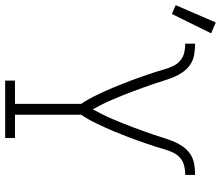

<svg xmlns="http://www.w3.org/2000/svg" viewBox="-179 -779 855 743"><g transform="rotate(90 248.5 -407.5)"><path d="M189 0V-38H279V-294Q269 -309 260.5 -324Q252 -339 244.5 -355Q237 -371 229.5 -387Q222 -403 215.5 -419Q209 -435 202.5 -451.5Q196 -468 189.5 -484.5Q183 -501 177.5 -517.5Q172 -534 166 -550.5Q160 -567 155 -583.5Q150 -600 145 -617Q140 -634 132.5 -650Q125 -666 111.5 -677.5Q98 -689 80.5 -693Q63 -697 46 -697V-735Q67 -735 88 -731.5Q109 -728 126.5 -716.5Q144 -705 156 -687.5Q168 -670 176 -650.5Q184 -631 190 -611Q196 -591 203 -571Q210 -551 217 -531.5Q224 -512 231.5 -492Q239 -472 247 -452.5Q255 -433 263 -414Q271 -395 280.5 -376Q290 -357 300 -339Q310 -357 319.5 -376Q329 -395 337 -414Q345 -433 353 -452.5Q361 -472 368.5 -492Q376 -512 383 -531.5Q390 -551 397 -571Q404 -591 410 -611Q416 -631 424 -650.5Q432 -670 444 -687.5Q456 -705 473.5 -716.5Q491 -728 512 -731.5Q533 -735 554 -735V-697Q537 -697 519.5 -693Q502 -689 488.5 -677.5Q475 -666 467.5 -650Q460 -634 455 -617Q450 -600 445 -583.5Q440 -567 434 -550.5Q428 -534 422.5 -517.5Q417 -501 410.5 -484.5Q404 -468 397.5 -451.5Q391 -435 384.5 -419Q378 -403 370.5 -387Q363 -371 355.5 -355Q348 -339 339.5 -324Q331 -309 321 -294V-38H411V0ZM-69 -645 -103 -660 -36 -815 6 -797Z"/></g></svg>

Font: Iosevka Curly Slab XLtEx
Style: Regular
Weight: 200
Width: 7
Monospace: yes
Designer: Belleve Invis
Foundry: Belleve Invis
Version: Version 11.1.0; ttfautohint (v1.8.3)